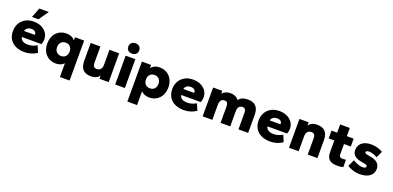

<svg xmlns="http://www.w3.org/2000/svg" viewBox="5 -1731 6018 2943"><g transform="rotate(20 3014.0 -259.5)"><path d="M303 10C379 10 449 -11 508 -51L463 -158C420 -133 372 -116 320 -116C247 -116 201 -142 192 -195H510C521 -216 528 -250 528 -275C528 -396 428 -480 285 -480C142 -480 32 -385 32 -235C32 -70 155 10 303 10ZM289 -362C342 -362 368 -336 368 -303C368 -300 367 -297 366 -293H192C200 -333 236 -362 289 -362ZM338 -537 449 -696H295L232 -537Z M817 10C876 10 922 -11 950 -44V182H1108V-470H959V-417C930 -456 881 -480 817 -480C690 -480 592 -387 592 -235C592 -83 690 10 817 10ZM855 -126C795 -126 752 -167 752 -235C752 -303 795 -344 855 -344C915 -344 957 -303 957 -235C957 -167 915 -126 855 -126Z M1386 10C1454 10 1500 -13 1529 -52V0H1679V-470H1521V-225C1521 -158 1487 -126 1436 -126C1394 -126 1373 -151 1373 -200V-470H1215V-176C1215 -49 1281 10 1386 10Z M1943 0V-470H1785V0ZM1864 -532C1919 -532 1953 -566 1953 -617C1953 -666 1919 -701 1864 -701C1809 -701 1775 -666 1775 -617C1775 -566 1809 -532 1864 -532Z M2342 10C2467 10 2567 -83 2567 -235C2567 -387 2467 -480 2342 -480C2277 -480 2229 -456 2200 -417V-470H2050V182H2208V-44C2237 -11 2282 10 2342 10ZM2304 -126C2244 -126 2202 -167 2202 -235C2202 -303 2244 -344 2304 -344C2364 -344 2406 -303 2406 -235C2406 -167 2364 -126 2304 -126Z M2902 10C2978 10 3048 -11 3107 -51L3062 -158C3019 -133 2971 -116 2919 -116C2846 -116 2800 -142 2791 -195H3109C3120 -216 3127 -250 3127 -275C3127 -396 3027 -480 2884 -480C2741 -480 2631 -385 2631 -235C2631 -70 2754 10 2902 10ZM2888 -362C2941 -362 2967 -336 2967 -303C2967 -300 2966 -297 2965 -293H2791C2799 -333 2835 -362 2888 -362Z M3954 0V-294C3954 -421 3893 -480 3777 -480C3708 -480 3658 -459 3629 -416C3602 -457 3554 -480 3497 -480C3434 -480 3391 -459 3362 -423V-470H3212V0H3370V-245C3370 -312 3399 -344 3447 -344C3487 -344 3504 -319 3504 -270V0H3662V-245C3662 -312 3691 -344 3738 -344C3779 -344 3796 -319 3796 -270V0Z M4310 10C4386 10 4456 -11 4515 -51L4470 -158C4427 -133 4379 -116 4327 -116C4254 -116 4208 -142 4199 -195H4517C4528 -216 4535 -250 4535 -275C4535 -396 4435 -480 4292 -480C4149 -480 4039 -385 4039 -235C4039 -70 4162 10 4310 10ZM4296 -362C4349 -362 4375 -336 4375 -303C4375 -300 4374 -297 4373 -293H4199C4207 -333 4243 -362 4296 -362Z M5084 0V-294C5084 -421 5018 -480 4913 -480C4845 -480 4799 -457 4770 -418V-470H4620V0H4778V-245C4778 -312 4812 -344 4863 -344C4905 -344 4926 -319 4926 -270V0Z M5408 6C5444 6 5481 2 5504 -5V-126C5489 -123 5462 -122 5446 -122C5409 -122 5393 -139 5393 -170V-342H5504V-470H5393V-604H5235V-470H5143V-342H5235V-155C5235 -47 5284 6 5408 6Z M5775 10C5922 10 5996 -60 5996 -156C5996 -233 5943 -282 5843 -299L5789 -309C5754 -316 5745 -323 5745 -336C5745 -355 5763 -365 5798 -365C5837 -365 5889 -346 5932 -323L5981 -428C5925 -461 5859 -480 5791 -480C5647 -480 5585 -404 5585 -314C5585 -241 5634 -196 5733 -179L5787 -169C5823 -162 5836 -155 5836 -136C5836 -115 5816 -105 5777 -105C5741 -105 5686 -121 5622 -160L5570 -50C5633 -10 5702 10 5775 10Z"/></g></svg>

Font: Gantari ExtraBold
Style: Regular
Weight: 800
Designer: Anugrah Pasau
Foundry: Lafontype
Version: Version 1.000